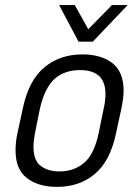

<svg xmlns="http://www.w3.org/2000/svg" viewBox="-20 -727 545 753"><path d="M41 -137.7Q41 -170.9 47.9 -202.1L70.3 -305.7Q93.8 -414.1 155.3 -463.9Q215.8 -513.7 303.7 -513.7Q376 -513.7 420.9 -479.5Q464.8 -444.3 464.8 -371.1Q464.8 -346.7 457 -305.7L434.6 -202.1Q411.1 -92.8 350.6 -43.9Q291 5.9 204.1 5.9Q128.9 5.9 85 -29.3Q41 -62.5 41 -137.7ZM367.2 -206.1 386.7 -301.8Q393.6 -330.1 393.6 -358.4Q393.6 -452.1 293.9 -452.1Q234.4 -452.1 195.3 -418.9Q156.2 -384.8 136.7 -301.8L117.2 -205.1Q111.3 -173.8 111.3 -151.4Q111.3 -98.6 138.7 -77.1Q167 -54.7 213.9 -54.7Q270.5 -54.7 310.5 -88.9Q349.6 -122.1 367.2 -206.1ZM211.9 -707H273.4L326.2 -612.3L418.9 -707H480.5L343.8 -563.5H288.1Z"/></svg>

Font: Dinish
Style: Italic
Weight: 400
Italic angle: -12°
Designer: Bert Driehuis
Foundry: Playbeing
Version: Version 3.002; git-62d0f29-release